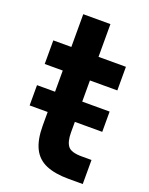

<svg xmlns="http://www.w3.org/2000/svg" viewBox="-130 -742 628 810"><g transform="rotate(20 184.0 -337.0)"><path d="M281 0Q219 0 179 -17Q139 -34 120 -72.5Q101 -111 101 -174V-235H20V-326H101V-421H20V-527H101V-674H223V-527H346V-421H223V-326H346V-235H223V-188Q223 -147 237.5 -127.5Q252 -108 300 -108H344V0Z"/></g></svg>

Font: Onest SemiBold
Style: Regular
Weight: 600
Designer: Dmitri Voloshin, Andrey Kudryavtsev
Foundry: Dmitri Voloshin, Andrey Kudryavtsev
Version: Version 1.000;gftools[0.9.33]